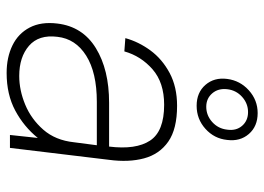

<svg xmlns="http://www.w3.org/2000/svg" viewBox="-129 -658 797 579"><g transform="rotate(90 269.5 -368.5)"><path d="M218 -655Q223 -694 252.5 -720.5Q282 -747 321 -747Q361 -747 384 -720.5Q407 -694 402 -655Q398 -616 368.5 -589.5Q339 -563 299 -563Q259 -563 236 -589.5Q213 -616 218 -655ZM371 -655Q375 -682 359.5 -700Q344 -718 318 -718Q292 -718 272 -700Q252 -682 249 -655Q246 -628 261.5 -610Q277 -592 302 -592Q328 -592 348 -610Q368 -628 371 -655ZM200 10Q153 10 117 -7.5Q81 -25 63 -59.5Q45 -94 51 -143Q60 -219 125 -259Q190 -299 290 -299H422Q432 -380 404 -422.5Q376 -465 296 -465Q229 -465 189 -430Q149 -395 135 -345L95 -348Q106 -388 132 -423.5Q158 -459 200 -481.5Q242 -504 299 -504Q369 -504 407 -477.5Q445 -451 457.5 -404.5Q470 -358 462 -299L426 0H387L396 -84Q362 -42 313.5 -16Q265 10 200 10ZM209 -28Q252 -28 295.5 -46Q339 -64 371 -100.5Q403 -137 409 -193L418 -262H287Q199 -262 148 -230Q97 -198 91 -143Q84 -87 118 -57.5Q152 -28 209 -28Z"/></g></svg>

Font: Haskoy ExtraLight
Style: Italic
Weight: 200
Designer: Ertekin Erdin
Foundry: Ertekin Erdin
Version: Version 2.000; ttfautohint (v1.8.4.7-5d5b)